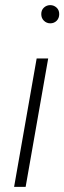

<svg xmlns="http://www.w3.org/2000/svg" viewBox="-20 -729 251 749"><path d="M35 0 123 -501H168L80 0ZM176 -638Q162 -638 151.5 -648Q141 -658 141 -674Q141 -690 151.5 -699.5Q162 -709 176 -709Q190 -709 200.5 -699.5Q211 -690 211 -674Q211 -658 201 -648Q191 -638 176 -638Z"/></svg>

Font: DM Sans 18pt ExtraLight
Style: Italic
Weight: 250
Italic angle: -10°
Designer: Colophon Foundry, Jonny Pinhorn
Foundry: Colophon Foundry
Version: Version 4.004;gftools[0.9.30]